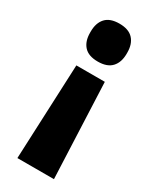

<svg xmlns="http://www.w3.org/2000/svg" viewBox="-173 -553 604 748"><g transform="rotate(30 129.0 -179.0)"><path d="M211.5 147.5 193.5 -280H65.5L47 147.5ZM130 -505Q88 -505 68 -483Q48 -461 48 -422.5V-417Q48 -378.5 68 -356.5Q88 -334.5 130 -334.5Q172 -334.5 192.2 -356.5Q212.5 -378.5 212.5 -417V-422.5Q212.5 -461 192.2 -483Q172 -505 130 -505Z"/></g></svg>

Font: Anek Malayalam
Style: Bold
Weight: 700
Version: Version 1.003